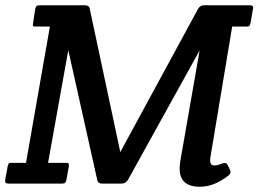

<svg xmlns="http://www.w3.org/2000/svg" viewBox="-28 -699 984 731"><path d="M922 -679Q936 -679 936 -671Q936 -668 935 -664L926 -612Q924 -603 920.5 -600Q917 -597 907 -598H856L773 -100Q772 -93 772 -88Q772 -69 788 -69Q800 -69 816.5 -76Q833 -83 839 -70L847 -54Q854 -41 842 -31Q788 12 733 12Q656 12 656 -57Q656 -69 658 -83L732 -507L459 -14Q450 0 435 0H361Q344 0 342 -15L232 -508L155 -79H220Q230 -80 232.5 -77Q235 -74 234 -65L225 -15Q223 -6 220 -3Q217 0 207 0H6Q-4 0 -6.5 -3Q-9 -6 -8 -15L1 -65Q3 -74 6 -77Q9 -80 19 -79H71L162 -598H111Q101 -597 98.5 -600Q96 -603 98 -612L106 -664Q108 -673 111.5 -676Q115 -679 125 -679H295Q312 -679 314 -664L430 -120L726 -665Q734 -679 749 -679Z"/></svg>

Font: Crete Round
Style: Italic
Weight: 400
Designer: Veronika Burian
Foundry: TypeTogether
Version: Version 1.001; ttfautohint (v1.6)